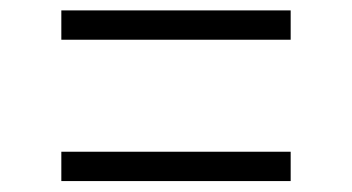

<svg xmlns="http://www.w3.org/2000/svg" viewBox="-20 -502 660 360"><path d="M95 -427.5H525V-482.5H95ZM95 -162.5H525V-217.5H95Z"/></svg>

Font: Monaspace Krypton ExtraLight
Style: Regular
Weight: 200
Designer: Riley Cran & the Lettermatic Team
Foundry: Lettermatic
Version: Version 1.101 (Monaspace Krypton)